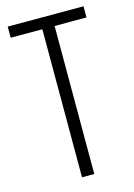

<svg xmlns="http://www.w3.org/2000/svg" viewBox="-111 -773 581 832"><g transform="rotate(-15 179.5 -357.0)"><path d="M206 0H151V-664H9V-714H349V-664H206Z"/></g></svg>

Font: Noto Sans Thai ExtCond Light
Style: Regular
Weight: 300
Width: 2
Designer: Monotype Design Team
Foundry: Monotype Imaging Inc.
Version: Version 2.002; ttfautohint (v1.8.4.7-5d5b)